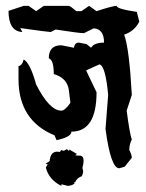

<svg xmlns="http://www.w3.org/2000/svg" viewBox="-20 -458 484 638"><path d="M161.1 -8.3Q41.5 -57.6 41.5 -194.8V-238.3Q54.2 -240.7 58.6 -260.3Q79.6 -250.5 100.1 -177.2Q144 -90.8 183.6 -90.3Q195.8 -90.3 213.9 -116.2L209 -157.2Q204.1 -198.7 158.7 -211.9Q158.7 -259.3 142.1 -264.2Q142.1 -307.6 183.6 -307.6L225.6 -299.3Q228 -316.4 242.2 -316.4L267.6 -311.5L282.7 -299.3Q292.5 -316.4 325.7 -316.4Q325.7 -361.8 291 -363.8L258.8 -347.7Q244.6 -347.7 165 -359.9L148.4 -351.6Q141.1 -351.6 47.4 -364.7L54.2 -351.6Q8.3 -354 8.3 -421.9L58.6 -438.5H75.2L100.1 -420.9L125.5 -438.5H209Q212.9 -438.5 233.9 -420.9H250.5L275.9 -438.5L300.8 -420.9Q354 -438.5 367.7 -438.5Q367.7 -428.2 434.6 -418.5L442.9 -386.2Q427.2 -354.5 392.6 -342.8Q409.7 -295.9 418 -142.6L400.9 -90.3Q411.1 -12.7 418 5.4Q409.7 21 409.7 40.5Q418 57.1 418 66.4L394 96.2L376 101.1Q348.1 101.1 330.6 -29.3Q339.4 -137.2 339.4 -142.6Q330.6 -239.3 310.5 -244.1L266.1 -224.1L300.8 -151.4Q300.8 -20.5 217.3 -20.5Q217.3 -2.9 168 7.8ZM201.7 158.7 184.1 154.3V159.7Q142.6 139.6 132.3 98.6L138.7 87.9L131.3 86.4L145 77.1Q147.5 45.9 170.4 45.9L179.2 46.9L183.1 40.5L189.9 43Q194.8 43 201.7 37.6L210 43.9V38.6L235.8 53.7L230.5 57.1Q230.5 59.1 240.7 59.1H244.6Q257.8 59.1 257.8 76.2Q257.8 85.4 253.9 100.1L256.3 110.4Q256.3 118.2 252 127.4Q235.4 133.3 229.5 147.9H225.6L228 151.9Q217.3 159.7 204.1 159.7Z"/></svg>

Font: Truetypewriter PolyglOTT
Style: Regular
Weight: 400
Designer: Sergey Beatoff a.k.a. Sam_T
Version: Version 3.76